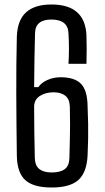

<svg xmlns="http://www.w3.org/2000/svg" viewBox="-20 -827 466 855"><path d="M210 8Q128 8 92 -25.5Q56 -59 55 -134Q53 -277 52.5 -410.5Q52 -544 55 -665Q58 -738 96.5 -772.5Q135 -807 209 -807Q360 -807 365 -668Q366 -639 366 -607.5Q366 -576 365 -543H285Q287 -576 287 -610Q287 -644 285 -678Q283 -740 209 -740Q137 -740 136 -679Q133 -573 132 -439H151Q163 -458 190.5 -470.5Q218 -483 250 -483Q312 -483 340.5 -454Q369 -425 370 -355Q372 -310 372.5 -276.5Q373 -243 372.5 -210.5Q372 -178 370 -134Q366 -58 328.5 -25Q291 8 210 8ZM210 -59Q248 -59 268 -73.5Q288 -88 289 -122Q290 -168 291 -202.5Q292 -237 292 -271Q292 -305 291 -352Q290 -386 270.5 -401Q251 -416 219 -416Q183 -416 158 -400Q133 -384 132 -354Q132 -247 135 -124Q136 -89 155.5 -74Q175 -59 210 -59Z"/></svg>

Font: Big Shoulders Text
Style: Regular
Weight: 400
Designer: Patric King
Foundry: XO Type Co
Version: Version 1.000; ttfautohint (v1.8.2)